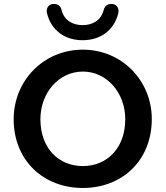

<svg xmlns="http://www.w3.org/2000/svg" viewBox="-20 -925 824 955"><path d="M392 10C587 10 735 -126 735 -333C735 -523 587 -678 392 -678C196 -678 48 -523 48 -332C48 -126 197 10 392 10ZM392 -99C272 -99 181 -187 181 -332C181 -463 272 -569 392 -569C512 -569 603 -463 603 -332C603 -187 511 -99 392 -99ZM391 -725C478 -725 546 -772 568 -858C575 -885 559 -903 540 -905C512 -908 500 -892 496 -876C482 -821 437 -800 391 -800C345 -800 299 -821 286 -876C282 -892 270 -908 242 -905C223 -903 207 -885 214 -858C236 -772 304 -725 391 -725Z"/></svg>

Font: SN Pro SemiBold
Style: Regular
Weight: 600
Designer: Tobias Whetton
Foundry: Supernotes
Version: Version 1.003;Glyphs 3.3 (3324)